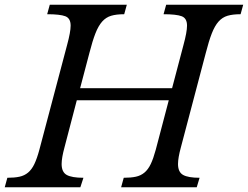

<svg xmlns="http://www.w3.org/2000/svg" viewBox="-48 -790 1046 810"><path d="M715 -168Q703 -124 703 -98Q703 -64 724.5 -52Q746 -40 794 -40L782 0H463L474 -40Q504 -40 525 -44.5Q546 -49 561.5 -62Q577 -75 588 -98Q599 -121 609 -158L664 -367H276L224 -168Q212 -124 212 -98Q212 -64 233.5 -52Q255 -40 304 -40L291 0H-28L-17 -40Q13 -40 34 -44.5Q55 -49 70.5 -62Q86 -75 97 -98Q108 -121 118 -158L235 -600Q250 -655 250 -682Q250 -713 227.5 -721.5Q205 -730 151 -730L162 -770H487L476 -730Q443 -730 421 -723.5Q399 -717 383 -699Q367 -681 354.5 -649Q342 -617 329 -566L290 -418H678L726 -600Q741 -655 741 -682Q741 -713 718.5 -721.5Q696 -730 642 -730L653 -770H978L967 -730Q934 -730 912 -723.5Q890 -717 874 -699Q858 -681 845.5 -649Q833 -617 820 -566Z"/></svg>

Font: SVN-Libre Baskerville
Style: Italic
Weight: 400
Italic angle: -14°
Designer: Pablo Impallari, Rodrigo Fuenzalida
Foundry: Pablo Impallari, Rodrigo Fuenzalida
Version: Version 1.000; ttfautohint (v1.8.4)